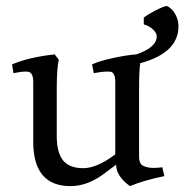

<svg xmlns="http://www.w3.org/2000/svg" viewBox="-20 -617 627 653"><path d="M453 -85Q453 -59 468 -52.5Q483 -46 500 -46Q517 -46 532 -48L539 -18Q470 -4 422 16Q375 -18 375 -57L339 -30Q280 16 220 16Q93 16 93 -135V-338Q93 -370 76 -373Q61 -375 36 -370L26 -368L21 -398Q80 -423 166 -432L180 -414Q173 -384 173 -316V-155Q173 -98 194.5 -71.5Q216 -45 263 -45Q310 -45 372 -92V-338Q372 -370 356 -373Q338 -375 310 -370L299 -368L293 -398Q319 -410 366 -420Q413 -430 444 -432Q513 -456 513 -493Q513 -506 499 -518Q485 -530 469 -534V-557Q481 -567 507 -580.5Q533 -594 547 -597Q565 -589 576 -569Q587 -549 587 -528Q587 -437 457 -402Q453 -378 453 -316Z"/></svg>

Font: Buenard
Style: Regular
Weight: 400
Designer: Gustavo Ibarra
Foundry: FontFuror
Version: Version 1.001 2011